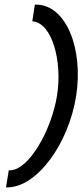

<svg xmlns="http://www.w3.org/2000/svg" viewBox="-20 -705 357 832"><path d="M18 33 6 107H11C142 107 278 -85 310 -289C342 -493 267 -685 136 -685H131L120 -613L124 -612C206 -603 251 -439 227 -290C203 -141 105 33 23 33Z"/></svg>

Font: Charger Sport
Style: DfBdObl
Weight: 400
Designer: Jasper
Foundry: Cannot Into Space Fonts
Version: Version 1.1